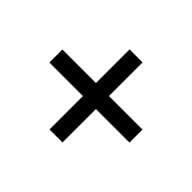

<svg xmlns="http://www.w3.org/2000/svg" viewBox="-107 -705 765 765"><g transform="rotate(45 275.5 -322.5)"><path d="M238.8 -97.2H312V-285.6H501V-358.9H312V-548.3H238.8V-358.9H49.8V-285.6H238.8Z"/></g></svg>

Font: Noto Reveo Sans
Style: Regular
Weight: 400
Designer: Monotype Design team
Foundry: Monotype Imaging Inc.
Version: Version 1.04